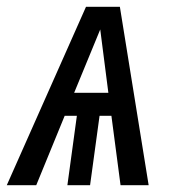

<svg xmlns="http://www.w3.org/2000/svg" viewBox="-47 -547 506 567"><path d="M309 0 282 -205H247L219 0H152L180 -205H144L60 0H-27L207 -527H307L392 0ZM172 -273H273L249 -460Z"/></svg>

Font: Fira Sans Extra Condensed
Style: Italic
Weight: 400
Width: 3
Italic angle: -8°
Designer: Carrois Corporate & Edenspiekermann AG
Foundry: Carrois Corporate GbR & Edenspiekermann AG
Version: Version 4.203